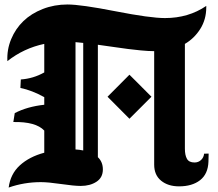

<svg xmlns="http://www.w3.org/2000/svg" viewBox="-20 -843 979 864"><path d="M343.3 -6.3Q313.5 -6.3 254.9 -14.9Q196.3 -23.4 164.1 -23.4Q88.4 -23.4 19 1Q26.9 -60.1 69.3 -98.9Q111.8 -137.7 179.2 -155.8V-255.4Q141.1 -295.9 40 -293.9L46.4 -334Q102.5 -363.3 179.2 -371.6V-405.8Q124 -436.5 71.8 -447.3L73.7 -485.4Q129.9 -489.3 179.2 -517.1V-645.5Q86.9 -626 13.2 -567.9Q10.7 -620.1 30.3 -667Q49.8 -713.9 85.2 -748Q120.6 -782.2 172.4 -802.5Q224.1 -822.8 283.7 -822.8Q344.2 -822.8 500.2 -792.2Q656.2 -761.7 722.2 -761.7Q828.1 -761.7 908.2 -816.4V-810.1Q908.2 -755.4 881.1 -712.6Q854 -669.9 812 -645.5V-173.8Q812 -144.5 821.3 -128.2Q830.6 -111.8 855.5 -111.8Q873 -111.8 885 -123.3Q897 -134.8 898.4 -151.4L918.9 -151.9L918 -115.2Q916 -60.1 880.4 -32.2Q844.7 -4.4 785.6 -4.4Q736.3 -4.4 705.1 -29.8Q673.8 -55.2 673.8 -102.1V-612.8Q648.4 -612.8 613.3 -616.2Q578.1 -619.6 555.9 -622.6Q533.7 -625.5 484.1 -632.6Q434.6 -639.6 420.4 -641.6V-135.7Q442.9 -114.3 442.9 -80.6Q442.9 -43.9 414.1 -25.1Q385.3 -6.3 343.3 -6.3ZM463.9 -407.7 562.5 -506.8 661.6 -407.7 562.5 -308.6ZM319.8 -653.3V-170.4Q337.9 -169.4 354.5 -166V-649.9Q343.8 -651.4 319.8 -653.3Z"/></svg>

Font: KJV1611
Style: Regular
Weight: 400
Version: Version 3.6.1